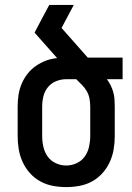

<svg xmlns="http://www.w3.org/2000/svg" viewBox="-20 -755 540 783"><path d="M250 8Q223 8 196 3Q169 -2 145 -15Q121 -28 102.5 -48.5Q84 -69 72.5 -94Q61 -119 56.5 -146Q52 -173 52 -200V-320Q52 -344 55.5 -367.5Q59 -391 68 -412.5Q77 -434 91.5 -453Q106 -472 125.5 -485.5Q145 -499 167 -507.5Q189 -516 213 -518L121 -622Q136 -651 151 -679Q166 -707 181 -735H281L231 -641L338 -520H480V-432H416Q425 -420 431.5 -406.5Q438 -393 442 -379Q446 -365 447 -350Q448 -335 448 -320V-200Q448 -173 443.5 -146Q439 -119 427.5 -94Q416 -69 397.5 -48.5Q379 -28 355 -15Q331 -2 304 3Q277 8 250 8ZM250 -80Q272 -80 292.5 -89.5Q313 -99 325.5 -116.5Q338 -134 343 -156Q348 -178 348 -200V-320Q348 -336 345 -352.5Q342 -369 334 -383Q326 -397 314 -409Q302 -421 291 -432H250Q229 -432 209 -424Q189 -416 175.5 -399.5Q162 -383 157 -362Q152 -341 152 -320V-200Q152 -178 157 -156Q162 -134 174.5 -116.5Q187 -99 207.5 -89.5Q228 -80 250 -80Z"/></svg>

Font: Iosevka Term Curly Semibold
Style: Regular
Weight: 600
Designer: Belleve Invis
Foundry: Belleve Invis
Version: Version 32.3.0